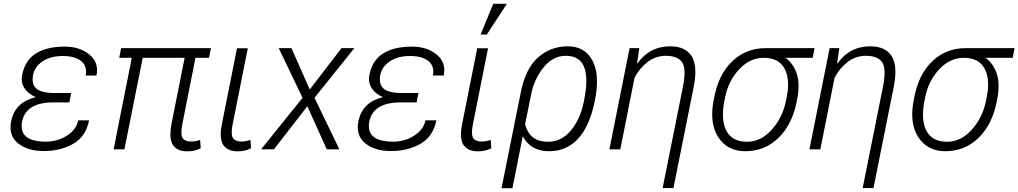

<svg xmlns="http://www.w3.org/2000/svg" viewBox="-20 -780 5320 1003"><path d="M209 9Q123.5 9 73.5 -32Q35 -63.5 35 -114.5Q35 -129 38 -145Q48.5 -197 80 -227.8Q111.5 -258.5 164.5 -272L165 -273.5Q125.5 -290.5 107 -320.5Q93.5 -342 93.5 -366.5Q93.5 -377 95.5 -387.5Q110.5 -465 167.5 -500.8Q224.5 -536.5 318.5 -536.5Q397 -536.5 447 -495Q487 -462.5 487 -413Q487 -400 484 -385.5H427.5Q429.5 -396 429.5 -406Q429.5 -440 404 -461Q370.5 -487.5 308.5 -487.5Q244 -487.5 202.5 -459.5Q150.5 -425 150.5 -364.5Q150.5 -334 169.5 -317.5Q196.5 -294 267 -294H352L349.5 -282.5H350Q346.5 -269.5 346 -265.5Q345.5 -261.5 344.5 -256H344L342.5 -245H257.5Q115.5 -245 95 -144Q92.5 -132 93 -120.5Q93 -86.5 116.5 -66.5Q148 -40 219 -40Q281.5 -40 330.5 -72Q379.5 -104 388.5 -151.5H445.5Q428.5 -66.5 362.5 -28.8Q296.5 9 209 9Z M957.5 10.5Q904.5 10.5 882.5 -24Q870 -43.5 870 -78Q870 -103 876.5 -136L944.5 -478H725.5L630 0H573.5L668.5 -478H603L612.5 -528.5H1082L1072 -478H1001L933 -134Q927.5 -107 927.5 -89Q927.5 -69 934 -59Q946.5 -40.5 978.5 -40.5Q999.5 -40.5 1025.5 -49L1028.5 -5.5Q1011 3.5 994.2 7Q977.5 10.5 957.5 10.5Z M1221 10.5Q1168 10.5 1145.5 -24Q1133 -43.5 1133 -78Q1133 -103 1140 -136L1218 -528H1274.5L1196 -134Q1190.5 -107 1190.5 -89Q1190.5 -69 1197 -59Q1209.5 -40.5 1242 -40.5Q1263 -40.5 1288.5 -49L1291.5 -5.5Q1274 3.5 1257.5 7Q1241 10.5 1221 10.5Z M1753 0H1687L1585.5 -225L1411 0H1344L1560.5 -269L1436 -528.5H1502.5L1598 -312.5L1764 -528.5H1831L1623 -269Z M2023 9Q1937.5 9 1887.5 -32Q1849 -63.5 1849 -114.5Q1849 -129 1852 -145Q1862.5 -197 1894 -227.8Q1925.5 -258.5 1978.5 -272L1979 -273.5Q1939.5 -290.5 1921 -320.5Q1907.5 -342 1907.5 -366.5Q1907.5 -377 1909.5 -387.5Q1924.5 -465 1981.5 -500.8Q2038.5 -536.5 2132.5 -536.5Q2211 -536.5 2261 -495Q2301 -462.5 2301 -413Q2301 -400 2298 -385.5H2241.5Q2243.5 -396 2243.5 -406Q2243.5 -440 2218 -461Q2184.5 -487.5 2122.5 -487.5Q2058 -487.5 2016.5 -459.5Q1964.5 -425 1964.5 -364.5Q1964.5 -334 1983.5 -317.5Q2010.5 -294 2081 -294H2166L2163.5 -282.5H2164Q2160.5 -269.5 2160 -265.5Q2159.5 -261.5 2158.5 -256H2158L2156.5 -245H2071.5Q1929.5 -245 1909 -144Q1906.5 -132 1907 -120.5Q1907 -86.5 1930.5 -66.5Q1962 -40 2033 -40Q2095.5 -40 2144.5 -72Q2193.5 -104 2202.5 -151.5H2259.5Q2242.5 -66.5 2176.5 -28.8Q2110.5 9 2023 9Z M2476 10.5Q2423 10.5 2400.5 -24Q2388 -43.5 2388 -78Q2388 -103 2395 -136L2473 -528H2529.5L2451 -134Q2445.5 -107 2445.5 -89Q2445.5 -69 2452 -59Q2464.5 -40.5 2497 -40.5Q2518 -40.5 2543.5 -49L2546.5 -5.5Q2529 3.5 2512.5 7Q2496 10.5 2476 10.5ZM2523 -599.5H2490.5L2556.5 -760H2628Z M2657 203H2600L2699.5 -292.5H2700L2700.5 -297Q2725 -421.5 2790.5 -479.8Q2856 -538 2946 -538Q3036.5 -538 3075.5 -462.5Q3099 -417 3098.5 -352.5Q3098.5 -310 3088.5 -260Q3062.5 -123 3000 -55.5Q2939.5 10 2848 10Q2799.5 10 2765.2 -10Q2731 -30 2712 -66.5H2710.5ZM2844.5 -39.5Q2912 -39.5 2961.5 -97.5Q3011 -155.5 3030 -249.5L3032 -260Q3043 -314.5 3043 -357Q3043 -399 3032 -428.5Q3009.5 -488 2936 -488.5Q2868.5 -488.5 2819.8 -428Q2771 -367.5 2755.5 -291L2723 -130.5Q2734 -87.5 2763 -63.5Q2792 -39.5 2844.5 -39.5Z M3498 202.5H3441.5L3546.5 -321.5Q3556 -367.5 3556 -399.5Q3556 -436 3543.5 -454.5Q3520.5 -488 3459.5 -488.5Q3406.5 -488.5 3365 -457.8Q3323.5 -427 3295 -375L3220.5 0H3163.5L3269 -528.5H3319.5L3308 -448L3309 -447.5Q3373 -538.5 3482.5 -538Q3559.5 -538 3593 -487Q3612.5 -456.5 3612.5 -404.5Q3612.5 -368.5 3603 -322Z M3873.5 10Q3779.5 10 3731.5 -64.5Q3700.5 -114 3700.5 -182.5Q3700.5 -216.5 3708 -256Q3731 -391.5 3806.5 -461Q3877.5 -528.5 3979.5 -528.5H4235L4225.5 -478H4086L4085.5 -476.5Q4128 -443.5 4144 -389Q4152 -361 4151.5 -329Q4151.5 -298 4144.5 -263L4141.5 -247Q4117.5 -128 4046 -59Q3974.5 10 3873.5 10ZM3883 -39.5Q3954.5 -39.5 4011.2 -102Q4068 -164.5 4086.5 -256L4094.5 -301Q4097 -318 4097 -338.5Q4097 -387 4078.5 -421.5Q4048.5 -478 3970 -478Q3897.5 -478 3841.2 -417.8Q3785 -357.5 3768 -272L3765 -256Q3756.5 -215 3756.5 -181Q3756.5 -132 3774 -98Q3803.5 -39.5 3883 -39.5Z M4543 202.5H4486.5L4591.5 -321.5Q4601 -367.5 4601 -399.5Q4601 -436 4588.5 -454.5Q4565.5 -488 4504.5 -488.5Q4451.5 -488.5 4410 -457.8Q4368.5 -427 4340 -375L4265.5 0H4208.5L4314 -528.5H4364.5L4353 -448L4354 -447.5Q4418 -538.5 4527.5 -538Q4604.5 -538 4638 -487Q4657.5 -456.5 4657.5 -404.5Q4657.5 -368.5 4648 -322Z M4918.5 10Q4824.5 10 4776.5 -64.5Q4745.5 -114 4745.5 -182.5Q4745.5 -216.5 4753 -256Q4776 -391.5 4851.5 -461Q4922.5 -528.5 5024.5 -528.5H5280L5270.5 -478H5131L5130.5 -476.5Q5173 -443.5 5189 -389Q5197 -361 5196.5 -329Q5196.5 -298 5189.5 -263L5186.5 -247Q5162.5 -128 5091 -59Q5019.5 10 4918.5 10ZM4928 -39.5Q4999.5 -39.5 5056.2 -102Q5113 -164.5 5131.5 -256L5139.5 -301Q5142 -318 5142 -338.5Q5142 -387 5123.5 -421.5Q5093.5 -478 5015 -478Q4942.5 -478 4886.2 -417.8Q4830 -357.5 4813 -272L4810 -256Q4801.5 -215 4801.5 -181Q4801.5 -132 4819 -98Q4848.5 -39.5 4928 -39.5Z"/></svg>

Font: Roberto Sans Light
Style: Italic
Weight: 300
Italic angle: -11°
Designer: Google
Version: Version 1.00;June 11, 2020;FontCreator 12.0.0.2522 64-bit; t